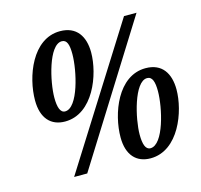

<svg xmlns="http://www.w3.org/2000/svg" viewBox="-106 -839 1005 962"><g transform="rotate(-15 396.5 -357.5)"><path d="M194 -280C340 -280 409 -467 409 -581C409 -664 371 -724 285 -724C141 -724 75 -543 75 -421C75 -328 121 -280 194 -280ZM165 0H233L680 -714H615ZM207 -329C182 -329 172 -360 172 -409C172 -491 213 -673 281 -673C308 -673 316 -645 316 -597C316 -512 275 -329 207 -329ZM560 9C706 9 774 -178 774 -291C774 -374 737 -434 651 -434C507 -434 441 -253 441 -131C441 -39 487 9 560 9ZM572 -40C547 -40 537 -70 537 -120C537 -201 579 -384 646 -384C673 -384 682 -355 682 -307C682 -222 641 -40 572 -40Z"/></g></svg>

Font: Noto Serif Tamil Condensed
Style: Bold Italic
Weight: 700
Width: 3
Italic angle: -12°
Designer: Indian Type Foundry, Tom Grace, and the Monotype Design Team
Foundry: Monotype Imaging Inc.
Version: Version 2.003